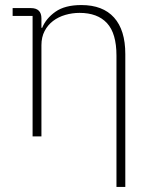

<svg xmlns="http://www.w3.org/2000/svg" viewBox="-20 -540 608 760"><path d="M109 0V-477H30V-508H102Q144 -508 144 -467V-430H147Q162 -467 199.5 -493.5Q237 -520 302 -520Q387 -520 431.5 -470.5Q476 -421 476 -326V200H441V-320Q441 -408 403.5 -448.5Q366 -489 295 -489Q266 -489 238.5 -481Q211 -473 190 -457Q169 -441 156.5 -417Q144 -393 144 -361V0Z"/></svg>

Font: IBM Plex Sans ExtLt
Style: Regular
Weight: 200
Designer: Mike Abbink, Paul van der Laan, Pieter van Rosmalen
Foundry: Bold Monday
Version: Version 3.005